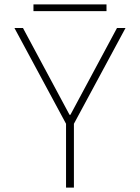

<svg xmlns="http://www.w3.org/2000/svg" viewBox="-20 -858 640 878"><path d="M282 0V-292L46 -730H85L298 -333H302L515 -730H554L318 -292V0ZM133 -807V-838H467V-807Z"/></svg>

Font: M PLUS Code Latin Expanded ExtraLight
Style: Regular
Weight: 250
Width: 7
Designer: Coji Morishita
Foundry: UNDERFOREST DESIGN
Version: Version 1.002; ttfautohint (v1.8.3)